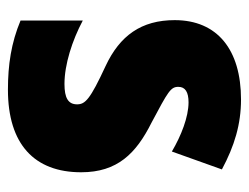

<svg xmlns="http://www.w3.org/2000/svg" viewBox="-90 -512 613 472"><g transform="rotate(90 216.0 -276.5)"><path d="M404 -170C404 -259 358 -305 282 -343C205 -384 194 -390 194 -409C194 -426 207 -434 232 -434C268 -434 314 -416 353 -393L397 -516C339 -547 286 -563 225 -563C103 -563 30 -505 30 -400C30 -318 68 -265 143 -230C225 -192 237 -180 237 -160C237 -138 221 -129 187 -129C139 -129 80 -148 31 -174V-21C86 2 140 10 201 10C335 10 404 -55 404 -170Z"/></g></svg>

Font: Noto Sans Gurmukhi Condensed Black
Style: Regular
Weight: 900
Width: 3
Designer: Jelle Bosma - Monotype Design Team
Foundry: Monotype Imaging Inc.
Version: Version 2.004